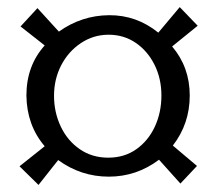

<svg xmlns="http://www.w3.org/2000/svg" viewBox="-20 -648 614 543"><path d="M35.2 -177.7 106.4 -234.4Q55.7 -293.9 54.7 -377.9Q54.7 -461.9 106.4 -519.5L38.1 -573.2L85.9 -625L146.5 -558.6Q210.9 -604.5 288.6 -605Q366.2 -605.5 427.7 -555.7L488.3 -627.9L539.1 -575.2L466.8 -516.6Q516.6 -458 516.6 -377.9Q516.6 -297.9 468.8 -236.3L537.1 -178.7L490.2 -128.9L429.7 -196.3Q366.2 -148.4 287.6 -148.4Q209 -148.4 144.5 -195.3L88.9 -125ZM132.8 -377Q132.8 -330.1 151.9 -290Q170.9 -250 205.6 -226.1Q240.2 -202.1 286.1 -202.1Q332 -202.1 365.7 -226.1Q399.4 -250 418 -290Q436.5 -330.1 436.5 -377.9Q436.5 -425.8 417 -464.8Q397.5 -503.9 363.8 -526.9Q330.1 -549.8 287.1 -549.8Q244.1 -549.8 208.5 -525.9Q172.9 -502 152.8 -462.9Q132.8 -423.8 132.8 -377Z"/></svg>

Font: GenEi LateMin P v2
Style: Medium
Weight: 500
Designer: o_tamon (Modified)
Foundry: o_tamon / Adobe Systems Incorporated / FONT 910 / Philipp H. Poll
Version: Version 2.1;Original Version 1.004